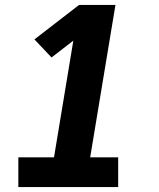

<svg xmlns="http://www.w3.org/2000/svg" viewBox="-20 -755 640 775"><path d="M54 0V-120H198L276 -591L188 -523L119 -596L299 -735H446L344 -120H457V0Z"/></svg>

Font: Iosevka SS04 Heavy Extended
Style: Italic
Weight: 900
Width: 7
Italic angle: -9°
Monospace: yes
Designer: Belleve Invis
Foundry: Belleve Invis
Version: Version 19.0.0; ttfautohint (v1.8.4)